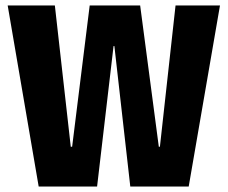

<svg xmlns="http://www.w3.org/2000/svg" viewBox="-20 -680 830 700"><path d="M121 0 8 -660H180L238 -145H243L307 -660H491L559 -145H563L620 -660H782L668 0H455L397 -512H394L334 0Z"/></svg>

Font: Bricolage Grotesque 96pt ExtraBold SemiCondensed
Style: Regular
Weight: 800
Width: 4
Version: Version 1.001;gftools[0.9.33.dev8+g029e19f]